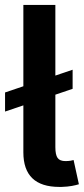

<svg xmlns="http://www.w3.org/2000/svg" viewBox="-21 -747 337 771"><path d="M226.2 3.6H217.3Q72.8 3.6 72.8 -135.3V-323.9L-0.7 -299V-375.7L72.8 -400.6V-727.3H201.3V-443.5L270.6 -467V-390.3L201.3 -366.8V-156.2Q201.3 -125.7 210.2 -112.9Q219.1 -100.1 242.2 -100.1H243.3Q256 -100.5 262.8 -101.7Q269.5 -103 274.5 -104.4L295.8 -7.1Q284.8 -3.6 267.8 -0.4Q250.7 2.8 226.2 3.6Z"/></svg>

Font: Linik Sans SemiBold
Style: Regular
Weight: 600
Designer: Rasmus Andersson (font), Cristiano Sobral (main changes)
Foundry: rsms
Version: Version 3.018;June 1, 2022;FontCreator 14.0.0.2814 64-bit; t